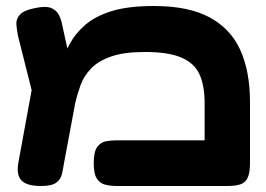

<svg xmlns="http://www.w3.org/2000/svg" viewBox="-20 -610 886 639"><path d="M812 -270V-67Q812 -37 805 -20Q798 -3 781.5 3Q765 9 737 9H368Q349 9 331.5 5Q314 1 303 -14.5Q292 -30 292 -67Q292 -104 303 -120Q314 -136 331.5 -139.5Q349 -143 369 -143H661V-267Q661 -325 644 -362.5Q627 -400 583.5 -418.5Q540 -437 462 -437Q393 -437 350 -422Q307 -407 283 -382Q259 -357 248 -326.5Q237 -296 230 -265L193 -67Q190 -48 186 -30.5Q182 -13 167 -2Q152 9 116 9Q69 9 51.5 -9.5Q34 -28 41 -68L95 -363L149 -305Q164 -344 177.5 -384Q191 -424 210.5 -461Q230 -498 263.5 -527Q297 -556 351.5 -573Q406 -590 492 -590Q608 -590 678 -552Q748 -514 780 -443Q812 -372 812 -270ZM111 -208 40 -490Q36 -510 34.5 -528.5Q33 -547 46.5 -561.5Q60 -576 96 -583Q133 -591 151 -583Q169 -575 176.5 -559.5Q184 -544 187 -527L231 -327Z"/></svg>

Font: Fredoka Expanded SemiBold
Style: Regular
Weight: 600
Width: 7
Designer: Ben Nathan
Foundry: Milena B. Brandão, Ben Nathan
Version: Version 2.001